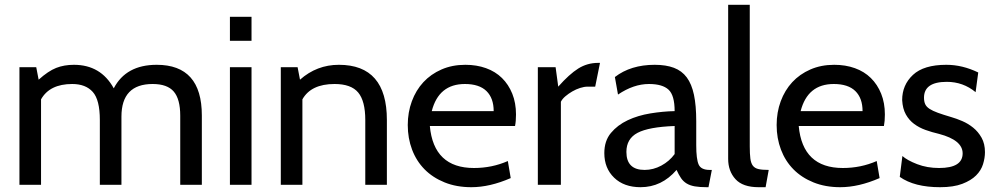

<svg xmlns="http://www.w3.org/2000/svg" viewBox="-20 -770 4151 800"><path d="M821 0H731V-288Q731 -357 704 -388.5Q677 -420 616 -420Q486 -420 486 -284V0H396V-270Q396 -354 366.5 -387Q337 -420 281 -420Q187 -420 151 -356V0H61V-490H131L141 -438Q181 -474 214 -487Q247 -500 288 -500Q400 -500 454 -402Q505 -500 633 -500Q821 -500 821 -289Z M1028 -600H938V-700H1028ZM1028 0H938V-490H1028Z M1592 0H1502V-270Q1502 -349 1472.5 -384.5Q1443 -420 1374 -420Q1276 -420 1240 -356V0H1150V-490H1220L1230 -438Q1300 -500 1392 -500Q1592 -500 1592 -270Z M2126 -245H1771Q1787 -70 1955 -70Q2030 -70 2096 -99L2108 -28Q2021 10 1944 10Q1882 10 1832.5 -10Q1783 -30 1749 -64.5Q1715 -99 1697 -146.5Q1679 -194 1679 -249Q1679 -302 1696 -348Q1713 -394 1744 -427.5Q1775 -461 1819.5 -480.5Q1864 -500 1919 -500Q1966 -500 2005 -486Q2044 -472 2071.5 -445Q2099 -418 2114.5 -379.5Q2130 -341 2130 -293Q2130 -265 2126 -245ZM1917 -420Q1808 -420 1779 -307H2037Q2037 -361 2007 -390.5Q1977 -420 1917 -420Z M2480 -508 2460 -409H2429Q2414 -409 2397 -403.5Q2380 -398 2364.5 -389Q2349 -380 2336 -369Q2323 -358 2317 -346V0H2221V-490H2295L2306 -409Q2352 -461 2389.5 -484.5Q2427 -508 2472 -508Z M2946 -62 2932 10H2925Q2895 10 2875 6.5Q2855 3 2841 -5.5Q2827 -14 2817.5 -28Q2808 -42 2799 -62Q2737 10 2649 10Q2580 10 2539 -29.5Q2498 -69 2498 -132Q2498 -183 2525.5 -216Q2553 -249 2595.5 -269Q2638 -289 2690 -297.5Q2742 -306 2791 -307Q2791 -373 2765.5 -396.5Q2740 -420 2684 -420Q2620 -420 2555 -376L2542 -449Q2608 -500 2708 -500Q2755 -500 2788 -487.5Q2821 -475 2841.5 -447.5Q2862 -420 2871.5 -375Q2881 -330 2881 -265V-165Q2881 -107 2891 -84.5Q2901 -62 2937 -62ZM2791 -128V-245Q2683 -241 2636.5 -216.5Q2590 -192 2590 -137Q2590 -62 2666 -62Q2702 -62 2735.5 -80Q2769 -98 2791 -128Z M3183 -62 3170 10H3141Q3075 10 3044.5 -23.5Q3014 -57 3014 -108V-750H3104V-160Q3104 -129 3106.5 -109.5Q3109 -90 3117 -79.5Q3125 -69 3140.5 -65.5Q3156 -62 3183 -62Z M3663 -245H3308Q3324 -70 3492 -70Q3567 -70 3633 -99L3645 -28Q3558 10 3481 10Q3419 10 3369.5 -10Q3320 -30 3286 -64.5Q3252 -99 3234 -146.5Q3216 -194 3216 -249Q3216 -302 3233 -348Q3250 -394 3281 -427.5Q3312 -461 3356.5 -480.5Q3401 -500 3456 -500Q3503 -500 3542 -486Q3581 -472 3608.5 -445Q3636 -418 3651.5 -379.5Q3667 -341 3667 -293Q3667 -265 3663 -245ZM3454 -420Q3345 -420 3316 -307H3574Q3574 -361 3544 -390.5Q3514 -420 3454 -420Z M3897 10Q3790 10 3729 -33L3740 -120Q3760 -102 3801.5 -86Q3843 -70 3893 -70Q3991 -70 3991 -131Q3991 -186 3893 -212Q3863 -219 3836.5 -228.5Q3810 -238 3789 -253.5Q3768 -269 3754.5 -293Q3741 -317 3739 -353Q3739 -416 3784 -458Q3829 -500 3923 -500Q3990 -500 4056 -468L4045 -386Q3993 -429 3925 -429Q3830 -429 3830 -363Q3830 -347 3835 -336Q3840 -325 3853 -316.5Q3866 -308 3888 -300Q3910 -292 3944 -282Q3965 -276 3989.5 -265.5Q4014 -255 4035 -238Q4056 -221 4070 -196Q4084 -171 4084 -136Q4084 -112 4076 -86Q4068 -60 4047 -39Q4026 -18 3989.5 -4Q3953 10 3897 10Z"/></svg>

Font: Cabin
Style: Regular
Weight: 400
Designer: Pablo Impallari
Foundry: Pablo Impallari
Version: Version 1.007